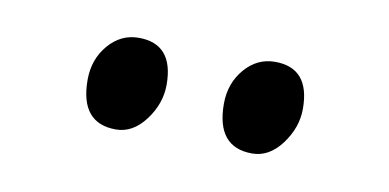

<svg xmlns="http://www.w3.org/2000/svg" viewBox="-30 -781 450 222"><g transform="rotate(10 195.5 -670.5)"><path d="M120 -725Q161 -725 161 -677Q161 -655 146.5 -635.5Q132 -616 112 -616Q70 -616 70 -667Q70 -691 84.5 -708Q99 -725 120 -725ZM280 -725Q321 -725 321 -677Q321 -655 306.5 -635.5Q292 -616 272 -616Q230 -616 230 -667Q230 -691 244.5 -708Q259 -725 280 -725Z"/></g></svg>

Font: Delius Swash Caps
Style: Regular
Weight: 400
Designer: Natalia Raices
Foundry: Natalia Raices
Version: Version 1.002